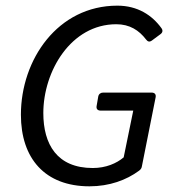

<svg xmlns="http://www.w3.org/2000/svg" viewBox="-20 -655 629 686"><path d="M54.7 -245.1C54.7 -88.9 140.6 10.7 299.8 10.7C371.1 10.7 431.6 -11.7 476.6 -44.9C483.4 -49.8 486.3 -54.7 487.3 -62.5L536.1 -307.6C538.1 -318.4 532.2 -324.2 521.5 -324.2H348.6C339.8 -324.2 333 -319.3 331.1 -310.5L325.2 -276.4C323.2 -265.6 329.1 -259.8 339.8 -259.8H456.1L421.9 -92.8C396.5 -71.3 358.4 -54.7 311.5 -54.7C183.6 -54.7 134.8 -139.6 134.8 -251C134.8 -400.4 233.4 -568.4 395.5 -568.4C443.4 -568.4 476.6 -546.9 502 -513.7C507.8 -505.9 514.6 -503.9 523.4 -510.7L553.7 -533.2C561.5 -539.1 562.5 -546.9 556.6 -554.7C523.4 -600.6 471.7 -634.8 399.4 -634.8C186.5 -634.8 54.7 -442.4 54.7 -245.1Z"/></svg>

Font: Ed Sans Neue
Style: Italic
Weight: 400
Italic angle: -11°
Designer: Stephen Hutchings
Version: Version 1.004;PS 001.004;hotconv 1.0.88;makeotf.lib2.5.64775